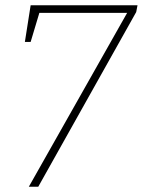

<svg xmlns="http://www.w3.org/2000/svg" viewBox="-20 -713 545 733"><path d="M500 -667 126 0H90L470 -672L476 -664H122L133 -673L97 -553H75L97 -693H505Z"/></svg>

Font: Bitter Thin ExtraLight
Style: Italic
Weight: 250
Italic angle: -9°
Version: Version 2.002